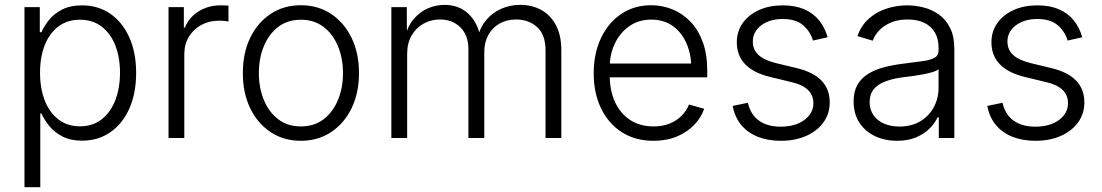

<svg xmlns="http://www.w3.org/2000/svg" viewBox="-20 -572 4569 796"><path d="M81.5 204.1V-542.5H145V-438.5H151.9Q163.1 -464.4 183.8 -490Q204.6 -515.6 238 -532.7Q271.5 -549.8 320.3 -549.8Q386.7 -549.8 437.3 -514.9Q487.8 -480 516.1 -417Q544.4 -354 544.4 -270Q544.4 -185.5 516.4 -122.3Q488.3 -59.1 437.7 -23.9Q387.2 11.2 320.3 11.2Q272.5 11.2 239 -6.1Q205.6 -23.4 184.6 -49.3Q163.6 -75.2 151.9 -101.6H147V204.1ZM311.5 -48.3Q364.7 -48.3 401.9 -77.6Q439 -106.9 458.3 -157.2Q477.5 -207.5 477.5 -270.5Q477.5 -333.5 458.3 -383.1Q439 -432.6 401.9 -461.4Q364.7 -490.2 311.5 -490.2Q258.8 -490.2 221.9 -462.2Q185.1 -434.1 165.5 -384.8Q146 -335.4 146 -270.5Q146 -205.6 165.5 -155.5Q185.1 -105.5 222.2 -76.9Q259.3 -48.3 311.5 -48.3Z M678.7 0V-542.5H742.2V-457.5H746.6Q763.2 -499.5 803.2 -524.7Q843.3 -549.8 894 -549.8Q902.3 -549.8 911.4 -549.6Q920.4 -549.3 927.2 -548.8V-482.9Q923.8 -483.4 912.6 -484.9Q901.4 -486.3 888.2 -486.3Q847.2 -486.3 814.5 -468.5Q781.7 -450.7 762.9 -419.4Q744.1 -388.2 744.1 -346.7V0Z M1227.5 11.7Q1156.2 11.7 1102.1 -24.2Q1047.9 -60.1 1017.3 -123.3Q986.8 -186.5 986.8 -268.6Q986.8 -352.1 1017.3 -415.3Q1047.9 -478.5 1102.1 -514.4Q1156.2 -550.3 1227.5 -550.3Q1298.3 -550.3 1352.5 -514.4Q1406.7 -478.5 1437.5 -415.3Q1468.3 -352.1 1468.3 -268.6Q1468.3 -186.5 1437.5 -123.3Q1406.7 -60.1 1352.5 -24.2Q1298.3 11.7 1227.5 11.7ZM1227.5 -47.9Q1283.2 -47.9 1322 -77.9Q1360.8 -107.9 1381.3 -158Q1401.9 -208 1401.9 -268.6Q1401.9 -329.6 1381.3 -379.9Q1360.8 -430.2 1321.8 -460.2Q1282.7 -490.2 1227.5 -490.2Q1171.9 -490.2 1133.1 -460.2Q1094.2 -430.2 1073.7 -380.1Q1053.2 -330.1 1053.2 -268.6Q1053.2 -208 1073.7 -158Q1094.2 -107.9 1133.1 -77.9Q1171.9 -47.9 1227.5 -47.9Z M1602.5 0V-542.5H1666.5L1667 -419.9H1659.2Q1670.9 -464.8 1695.8 -493.9Q1720.7 -522.9 1753.9 -537.4Q1787.1 -551.8 1822.8 -551.8Q1882.8 -551.8 1921.9 -514.9Q1960.9 -478 1971.7 -416.5H1960.4Q1970.2 -458.5 1995.6 -488.8Q2021 -519 2057.6 -535.4Q2094.2 -551.8 2137.2 -551.8Q2186 -551.8 2224.4 -530.5Q2262.7 -509.3 2284.9 -467.5Q2307.1 -425.8 2307.1 -364.3V0H2241.7V-362.8Q2241.7 -428.7 2206.5 -460Q2171.4 -491.2 2120.1 -491.2Q2081.1 -491.2 2051.3 -474.4Q2021.5 -457.5 2004.6 -427.2Q1987.8 -397 1987.8 -356.4V0H1921.9V-368.7Q1921.9 -425.3 1888.9 -458.3Q1856 -491.2 1803.7 -491.2Q1767.1 -491.2 1736.1 -474.1Q1705.1 -457 1686.5 -425Q1668 -393.1 1668 -348.1V0Z M2689.5 11.7Q2613.3 11.7 2557.6 -24.2Q2502 -60.1 2471.7 -123Q2441.4 -186 2441.4 -268.1Q2441.4 -350.1 2471.4 -413.8Q2501.5 -477.5 2555.2 -513.9Q2608.9 -550.3 2679.7 -550.3Q2725.6 -550.3 2767.3 -533.4Q2809.1 -516.6 2841.8 -482.9Q2874.5 -449.2 2893.3 -398.4Q2912.1 -347.7 2912.1 -279.3V-251.5H2483.9V-308.6H2876.5L2846.2 -287.6Q2846.2 -345.7 2826.2 -391.8Q2806.2 -438 2769 -464.4Q2731.9 -490.7 2679.7 -490.7Q2628.4 -490.7 2589.6 -463.9Q2550.8 -437 2529.3 -392.1Q2507.8 -347.2 2507.8 -293V-260.3Q2507.8 -196.3 2530 -148.4Q2552.2 -100.6 2593 -74.2Q2633.8 -47.9 2689.9 -47.9Q2728 -47.9 2757.3 -60.1Q2786.6 -72.3 2806.6 -93Q2826.7 -113.8 2836.4 -138.7L2899.4 -121.1Q2887.2 -85 2858.6 -54.9Q2830.1 -24.9 2787.4 -6.6Q2744.6 11.7 2689.5 11.7Z M3217.3 11.7Q3163.6 11.7 3121.8 -4.9Q3080.1 -21.5 3053.2 -53.7Q3026.4 -85.9 3017.6 -132.8L3080.6 -146Q3091.8 -96.7 3126.7 -71.8Q3161.6 -46.9 3216.3 -46.9Q3277.8 -46.9 3314.9 -74.7Q3352.1 -102.5 3352.1 -144Q3352.1 -177.2 3329.8 -199Q3307.6 -220.7 3263.7 -231L3175.3 -252.4Q3105 -269 3069.8 -305.2Q3034.7 -341.3 3034.7 -396.5Q3034.7 -441.9 3059.3 -476.6Q3084 -511.2 3127 -530.5Q3169.9 -549.8 3225.1 -549.8Q3276.4 -549.8 3314 -533.7Q3351.6 -517.6 3375.7 -487.8Q3399.9 -458 3411.1 -417.5L3350.6 -403.8Q3338.9 -442.4 3309.1 -467.8Q3279.3 -493.2 3225.1 -493.2Q3170.9 -493.2 3136 -467Q3101.1 -440.9 3101.1 -399.9Q3101.1 -365.7 3124.8 -344Q3148.4 -322.3 3198.2 -310.1L3281.7 -290Q3351.6 -273.4 3385.7 -237.8Q3419.9 -202.1 3419.9 -147.5Q3419.9 -101.1 3394.3 -65.2Q3368.7 -29.3 3322.8 -8.8Q3276.9 11.7 3217.3 11.7Z M3698.7 11.7Q3649.4 11.7 3608.6 -7.1Q3567.9 -25.9 3543.5 -62.5Q3519 -99.1 3519 -151.9Q3519 -192.4 3534.4 -219.7Q3549.8 -247.1 3577.9 -264.9Q3606 -282.7 3644.5 -293Q3683.1 -303.2 3729.5 -308.6Q3774.9 -314.5 3806.4 -318.8Q3837.9 -323.2 3854.5 -332.5Q3871.1 -341.8 3871.1 -361.8V-374Q3871.1 -410.6 3856.2 -436.8Q3841.3 -462.9 3812.5 -477.1Q3783.7 -491.2 3743.2 -491.2Q3704.1 -491.2 3674.6 -479Q3645 -466.8 3626 -447Q3606.9 -427.2 3598.1 -403.3L3534.7 -422.4Q3550.8 -467.3 3582.8 -495.4Q3614.7 -523.4 3656.2 -536.6Q3697.8 -549.8 3741.7 -549.8Q3774.9 -549.8 3809.3 -541Q3843.8 -532.2 3872.6 -511.7Q3901.4 -491.2 3918.9 -456.3Q3936.5 -421.4 3936.5 -369.1V0H3872.1V-85.9H3867.2Q3856 -61 3833.3 -38.6Q3810.5 -16.1 3777.1 -2.2Q3743.7 11.7 3698.7 11.7ZM3708.5 -47.4Q3758.8 -47.4 3795.2 -69.1Q3831.5 -90.8 3851.3 -127.4Q3871.1 -164.1 3871.1 -208.5V-285.6Q3864.3 -278.8 3847.9 -273.7Q3831.5 -268.6 3810.5 -264.4Q3789.6 -260.3 3768.1 -257.3Q3746.6 -254.4 3729.5 -252.4Q3684.1 -247.1 3651.6 -234.9Q3619.1 -222.7 3602.3 -201.9Q3585.4 -181.2 3585.4 -148.9Q3585.4 -116.7 3601.6 -94Q3617.7 -71.3 3645.5 -59.3Q3673.3 -47.4 3708.5 -47.4Z M4272.9 11.7Q4219.2 11.7 4177.5 -4.9Q4135.7 -21.5 4108.9 -53.7Q4082 -85.9 4073.2 -132.8L4136.2 -146Q4147.5 -96.7 4182.4 -71.8Q4217.3 -46.9 4272 -46.9Q4333.5 -46.9 4370.6 -74.7Q4407.7 -102.5 4407.7 -144Q4407.7 -177.2 4385.5 -199Q4363.3 -220.7 4319.3 -231L4231 -252.4Q4160.6 -269 4125.5 -305.2Q4090.3 -341.3 4090.3 -396.5Q4090.3 -441.9 4115 -476.6Q4139.6 -511.2 4182.6 -530.5Q4225.6 -549.8 4280.8 -549.8Q4332 -549.8 4369.6 -533.7Q4407.2 -517.6 4431.4 -487.8Q4455.6 -458 4466.8 -417.5L4406.2 -403.8Q4394.5 -442.4 4364.7 -467.8Q4335 -493.2 4280.8 -493.2Q4226.6 -493.2 4191.7 -467Q4156.7 -440.9 4156.7 -399.9Q4156.7 -365.7 4180.4 -344Q4204.1 -322.3 4253.9 -310.1L4337.4 -290Q4407.2 -273.4 4441.4 -237.8Q4475.6 -202.1 4475.6 -147.5Q4475.6 -101.1 4450 -65.2Q4424.3 -29.3 4378.4 -8.8Q4332.5 11.7 4272.9 11.7Z"/></svg>

Font: Inter 16pt Light
Style: Regular
Weight: 300
Version: Version 4.001;git-66647c0bb